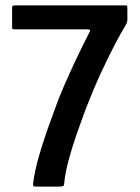

<svg xmlns="http://www.w3.org/2000/svg" viewBox="-20 -693 520 713"><path d="M120 0Q109 0 105.5 -1Q102 -2 103 -11Q108 -54 123 -107.5Q138 -161 158 -217Q178 -273 197 -324Q218 -376 240 -424Q262 -472 281.5 -512Q301 -552 315 -579Q314 -582 311.5 -583Q309 -584 303 -584H35Q29 -584 27 -585Q25 -586 25 -592V-663Q25 -670 27.5 -671.5Q30 -673 36 -673H445Q450 -673 451.5 -671.5Q453 -670 453 -663V-620Q453 -611 447 -600Q432 -576 409 -532.5Q386 -489 358 -429Q330 -369 301 -295Q283 -247 265.5 -197Q248 -147 235 -99Q222 -51 218 -9Q218 -3 212 -1.5Q206 0 201 0Z"/></svg>

Font: Glory Thin SemiBold
Style: Regular
Weight: 600
Version: Version 1.011